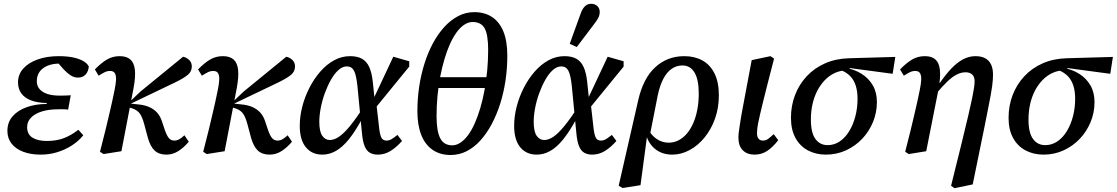

<svg xmlns="http://www.w3.org/2000/svg" viewBox="-20 -802 5886 1012"><path d="M194 13Q142 13 102.5 -2Q63 -17 41 -45Q19 -73 19 -112Q19 -157 46 -188.5Q73 -220 120.5 -237Q168 -254 226 -254V-259Q178 -260 144.5 -272.5Q111 -285 93 -309Q75 -333 75 -368Q75 -410 103 -441Q131 -472 179.5 -489Q228 -506 289 -506Q332 -506 364 -499.5Q396 -493 417.5 -481Q439 -469 448 -452Q446 -425 431 -409Q416 -393 391 -393Q370 -393 352 -405Q334 -417 316 -436L278 -479H362L364 -460Q349 -463 333.5 -465Q318 -467 297 -467Q258 -467 230.5 -455.5Q203 -444 188.5 -423.5Q174 -403 174 -374Q174 -349 189 -332Q204 -315 230.5 -306.5Q257 -298 294 -298Q315 -298 327 -298.5Q339 -299 353 -300L339 -224Q330 -226 316.5 -226Q303 -226 288 -226Q236 -226 199 -214Q162 -202 142.5 -181Q123 -160 123 -132Q123 -94 151 -76.5Q179 -59 227 -59Q278 -59 317 -74Q356 -89 393 -118L419 -89Q394 -58 359 -35.5Q324 -13 282.5 0Q241 13 194 13Z M507 -2Q524 -67 535.5 -114.5Q547 -162 555.5 -198.5Q564 -235 571 -266Q578 -297 584 -328Q590 -357 591.5 -379.5Q593 -402 586 -415Q579 -428 561 -428Q545 -428 532 -421.5Q519 -415 500 -403L480 -436Q514 -471 544 -488.5Q574 -506 611 -506Q647 -506 667 -488.5Q687 -471 691 -434Q695 -397 684 -338L620 -5L526 10ZM857 13Q818 13 795 -8.5Q772 -30 759 -77L740 -148Q728 -193 711.5 -210Q695 -227 666 -234L646 -238V-265H663L721 -320L945 -503Q964 -499 977.5 -485.5Q991 -472 991 -452Q991 -426 971 -408.5Q951 -391 904 -368L666 -254L669 -256L705 -252Q741 -249 766 -238Q791 -227 807.5 -209Q824 -191 833 -164L849 -116Q860 -85 871 -73Q882 -61 899 -61Q913 -61 926.5 -69Q940 -77 952 -89L975 -55Q950 -25 920.5 -6Q891 13 857 13Z M1051 -2Q1068 -67 1079.5 -114.5Q1091 -162 1099.5 -198.5Q1108 -235 1115 -266Q1122 -297 1128 -328Q1134 -357 1135.5 -379.5Q1137 -402 1130 -415Q1123 -428 1105 -428Q1089 -428 1076 -421.5Q1063 -415 1044 -403L1024 -436Q1058 -471 1088 -488.5Q1118 -506 1155 -506Q1191 -506 1211 -488.5Q1231 -471 1235 -434Q1239 -397 1228 -338L1164 -5L1070 10ZM1401 13Q1362 13 1339 -8.5Q1316 -30 1303 -77L1284 -148Q1272 -193 1255.5 -210Q1239 -227 1210 -234L1190 -238V-265H1207L1265 -320L1489 -503Q1508 -499 1521.5 -485.5Q1535 -472 1535 -452Q1535 -426 1515 -408.5Q1495 -391 1448 -368L1210 -254L1213 -256L1249 -252Q1285 -249 1310 -238Q1335 -227 1351.5 -209Q1368 -191 1377 -164L1393 -116Q1404 -85 1415 -73Q1426 -61 1443 -61Q1457 -61 1470.5 -69Q1484 -77 1496 -89L1519 -55Q1494 -25 1464.5 -6Q1435 13 1401 13Z M1679 13Q1624 13 1592 -26Q1560 -65 1560 -139Q1560 -189 1573.5 -241Q1587 -293 1611.5 -340.5Q1636 -388 1669 -425.5Q1702 -463 1741.5 -484.5Q1781 -506 1825 -506Q1864 -506 1888.5 -492Q1913 -478 1926.5 -448Q1940 -418 1945 -370L1954 -284L1962 -272L1978 -131Q1982 -93 1990 -77Q1998 -61 2017 -61Q2032 -61 2045.5 -69.5Q2059 -78 2075 -91L2099 -59Q2069 -25 2038 -6Q2007 13 1971 13Q1947 13 1929.5 3Q1912 -7 1902 -31.5Q1892 -56 1888 -99L1864 -348Q1858 -406 1846 -429Q1834 -452 1808 -452Q1785 -452 1763.5 -432.5Q1742 -413 1724 -381Q1706 -349 1692 -310.5Q1678 -272 1670.5 -232.5Q1663 -193 1663 -160Q1663 -109 1678.5 -86.5Q1694 -64 1718 -64Q1742 -64 1768 -82Q1794 -100 1826.5 -140Q1859 -180 1900 -244L1911 -177H1889Q1853 -110 1819 -68Q1785 -26 1750.5 -6.5Q1716 13 1679 13ZM1950 -222 1943 -269 2053 -503 2137 -479V-451Z M2355 15Q2300 15 2260.5 -12Q2221 -39 2200.5 -90.5Q2180 -142 2180 -216Q2180 -282 2189.5 -345.5Q2199 -409 2217.5 -467.5Q2236 -526 2262.5 -575Q2289 -624 2322.5 -660.5Q2356 -697 2395.5 -717.5Q2435 -738 2480 -738Q2535 -738 2574 -712Q2613 -686 2633.5 -635.5Q2654 -585 2654 -508Q2654 -442 2644.5 -378Q2635 -314 2616.5 -255.5Q2598 -197 2571.5 -147.5Q2545 -98 2512 -61.5Q2479 -25 2439.5 -5Q2400 15 2355 15ZM2364 -36Q2386 -36 2407.5 -50.5Q2429 -65 2448 -91Q2467 -117 2483 -153.5Q2499 -190 2512 -234Q2525 -278 2534 -328Q2543 -378 2548 -431Q2553 -484 2553 -539Q2553 -619 2534.5 -652.5Q2516 -686 2471 -686Q2449 -686 2427.5 -672Q2406 -658 2387 -632Q2368 -606 2352 -570.5Q2336 -535 2323 -491.5Q2310 -448 2300.5 -399Q2291 -350 2286 -297Q2281 -244 2281 -190Q2281 -112 2300 -74Q2319 -36 2364 -36ZM2250 -338V-395H2580V-338Z M2809 13Q2754 13 2722 -26Q2690 -65 2690 -139Q2690 -189 2703.5 -241Q2717 -293 2741.5 -340.5Q2766 -388 2799 -425.5Q2832 -463 2871.5 -484.5Q2911 -506 2955 -506Q2994 -506 3018.5 -492Q3043 -478 3056.5 -448Q3070 -418 3075 -370L3084 -284L3092 -272L3108 -131Q3112 -93 3120 -77Q3128 -61 3147 -61Q3162 -61 3175.5 -69.5Q3189 -78 3205 -91L3229 -59Q3199 -25 3168 -6Q3137 13 3101 13Q3077 13 3059.5 3Q3042 -7 3032 -31.5Q3022 -56 3018 -99L2994 -348Q2988 -406 2976 -429Q2964 -452 2938 -452Q2915 -452 2893.5 -432.5Q2872 -413 2854 -381Q2836 -349 2822 -310.5Q2808 -272 2800.5 -232.5Q2793 -193 2793 -160Q2793 -109 2808.5 -86.5Q2824 -64 2848 -64Q2872 -64 2898 -82Q2924 -100 2956.5 -140Q2989 -180 3030 -244L3041 -177H3019Q2983 -110 2949 -68Q2915 -26 2880.5 -6.5Q2846 13 2809 13ZM3080 -222 3073 -269 3183 -503 3267 -479V-451ZM2983 -571Q2997 -611 3011.5 -650Q3026 -689 3040 -729Q3046 -747 3054.5 -759Q3063 -771 3073 -776.5Q3083 -782 3095 -782Q3116 -782 3128.5 -770Q3141 -758 3141 -739Q3141 -723 3133.5 -708Q3126 -693 3110 -673Q3088 -643 3065 -613.5Q3042 -584 3020 -554Z M3262 189 3241 177 3344 -274Q3370 -389 3433.5 -447.5Q3497 -506 3587 -506Q3641 -506 3682 -483.5Q3723 -461 3746 -415Q3769 -369 3769 -299Q3769 -233 3748.5 -176Q3728 -119 3693 -76.5Q3658 -34 3614 -10.5Q3570 13 3523 13Q3469 13 3431.5 -18Q3394 -49 3382 -105L3397 -119Q3414 -88 3442 -69Q3470 -50 3505 -50Q3532 -50 3556.5 -62.5Q3581 -75 3600.5 -98Q3620 -121 3634 -153Q3648 -185 3655.5 -224.5Q3663 -264 3663 -308Q3663 -383 3640.5 -420Q3618 -457 3577 -457Q3546 -457 3520.5 -439.5Q3495 -422 3476.5 -387Q3458 -352 3447 -300L3404 -82L3390 -81L3356 174Z M3957 13Q3918 13 3895 -10Q3872 -33 3872 -78Q3872 -89 3874 -105.5Q3876 -122 3879.5 -144Q3883 -166 3887.5 -194Q3892 -222 3899 -256L3942 -485L4041 -506L4060 -493L4026 -361Q4013 -310 4003.5 -271.5Q3994 -233 3987.5 -205Q3981 -177 3977 -157.5Q3973 -138 3971.5 -124Q3970 -110 3970 -100Q3970 -81 3978 -71Q3986 -61 4002 -61Q4017 -61 4029.5 -70.5Q4042 -80 4058 -95L4082 -63Q4054 -27 4024.5 -7Q3995 13 3957 13Z M4333 13Q4281 13 4239 -9Q4197 -31 4173 -74.5Q4149 -118 4149 -181Q4149 -245 4170.5 -301Q4192 -357 4232 -400Q4272 -443 4328.5 -468Q4385 -493 4455 -495L4699 -502L4685 -413L4461 -443L4446 -432Q4410 -431 4380.5 -417.5Q4351 -404 4327.5 -379.5Q4304 -355 4287.5 -323Q4271 -291 4262.5 -252.5Q4254 -214 4254 -172Q4254 -102 4278 -69.5Q4302 -37 4342 -37Q4377 -37 4406 -56.5Q4435 -76 4456 -110.5Q4477 -145 4488.5 -189Q4500 -233 4500 -281Q4500 -321 4490.5 -350.5Q4481 -380 4462 -400Q4443 -420 4413 -432L4438 -444Q4485 -436 4522 -412.5Q4559 -389 4580.5 -352Q4602 -315 4602 -264Q4602 -209 4581.5 -159Q4561 -109 4524.5 -70.5Q4488 -32 4439 -9.5Q4390 13 4333 13Z M4751 -2Q4768 -67 4779.5 -114.5Q4791 -162 4799.5 -198.5Q4808 -235 4815 -266Q4822 -297 4828 -328Q4834 -357 4835.5 -379.5Q4837 -402 4830 -415Q4823 -428 4805 -428Q4789 -428 4776 -421.5Q4763 -415 4744 -403L4724 -436Q4758 -471 4788 -488.5Q4818 -506 4855 -506Q4891 -506 4910.5 -488.5Q4930 -471 4934 -434Q4938 -397 4928 -338L4862 -5L4770 10ZM4993 177 5048 -45Q5070 -135 5083.5 -192.5Q5097 -250 5104 -284.5Q5111 -319 5114 -339Q5117 -359 5117 -375Q5117 -397 5104.5 -409Q5092 -421 5069 -421Q5046 -421 5022.5 -409Q4999 -397 4973 -372Q4947 -347 4915 -309L4910 -365H4934Q4964 -409 4994.5 -441Q5025 -473 5056.5 -489.5Q5088 -506 5121 -506Q5153 -506 5173.5 -494.5Q5194 -483 5204 -461.5Q5214 -440 5214 -409Q5214 -396 5213 -381.5Q5212 -367 5209.5 -348Q5207 -329 5202 -301.5Q5197 -274 5189 -234Q5181 -194 5170 -138L5107 170L5011 190Z M5480 13Q5428 13 5386 -9Q5344 -31 5320 -74.5Q5296 -118 5296 -181Q5296 -245 5317.5 -301Q5339 -357 5379 -400Q5419 -443 5475.5 -468Q5532 -493 5602 -495L5846 -502L5832 -413L5608 -443L5593 -432Q5557 -431 5527.5 -417.5Q5498 -404 5474.5 -379.5Q5451 -355 5434.5 -323Q5418 -291 5409.5 -252.5Q5401 -214 5401 -172Q5401 -102 5425 -69.5Q5449 -37 5489 -37Q5524 -37 5553 -56.5Q5582 -76 5603 -110.5Q5624 -145 5635.5 -189Q5647 -233 5647 -281Q5647 -321 5637.5 -350.5Q5628 -380 5609 -400Q5590 -420 5560 -432L5585 -444Q5632 -436 5669 -412.5Q5706 -389 5727.5 -352Q5749 -315 5749 -264Q5749 -209 5728.5 -159Q5708 -109 5671.5 -70.5Q5635 -32 5586 -9.5Q5537 13 5480 13Z"/></svg>

Font: Source Serif 4 Medium
Style: Italic
Weight: 500
Italic angle: -12°
Designer: Frank Grießhammer
Foundry: Adobe Systems Incorporated
Version: Version 4.004;hotconv 1.0.116;makeotfexe 2.5.65601